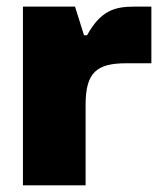

<svg xmlns="http://www.w3.org/2000/svg" viewBox="-20 -556 494 576"><path d="M236.8 -241.7C236.8 -339.8 271 -366.2 359.4 -366.2H434.1V-536.1H382.3C325.2 -536.1 282.2 -524.9 241.2 -450.2H231.9V-450.7L205.1 -536.1H48.8V0H236.8Z"/></svg>

Font: Wand UI Pro Black
Style: Regular
Weight: 900
Designer: Andreas Faust
Version: Version 1.003;FEAKit 1.0